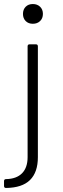

<svg xmlns="http://www.w3.org/2000/svg" viewBox="-48 -724 311 953"><path d="M-28 199V175Q-28 165 -18 165Q34 164 61.5 136Q89 108 89 56V-494Q89 -504 99 -504H130Q140 -504 140 -494V56Q140 131 101 169.5Q62 208 -18 209Q-28 209 -28 199ZM115 -704Q137 -704 151 -690.5Q165 -677 165 -655Q165 -633 151 -619.5Q137 -606 115 -606Q93 -606 79.5 -619.5Q66 -633 66 -655Q66 -677 79.5 -690.5Q93 -704 115 -704Z"/></svg>

Font: Barlow GEO Light
Style: Regular
Weight: 300
Designer: Jeremy Tribby
Foundry: Tribby Type
Version: Version 1.408